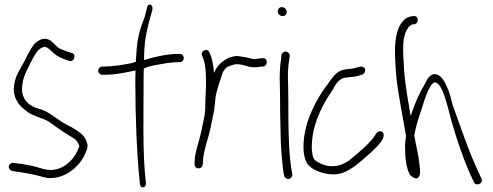

<svg xmlns="http://www.w3.org/2000/svg" viewBox="-20 -740 2149 837"><path d="M25 -26C12 -17 19 2 33 5L49 8C77 11 96 16 116 19C139 23 165 32 188 36C245 40 299 10 334 -39C345 -55 360 -83 362 -104C358 -138 337 -158 312 -173C302 -180 290 -187 275 -194C234 -214 203 -247 165 -261L134 -271C105 -283 76 -305 76 -353C79 -401 87 -412 111 -462C127 -494 139 -514 148 -522C162 -534 174 -540 188 -531L206 -516C220 -501 236 -491 260 -482L281 -475C303 -466 315 -505 293 -509L271 -516C258 -521 246 -525 237 -530C223 -540 213 -554 199 -564C177 -577 157 -571 136 -554C124 -544 110 -520 92 -484C64 -428 44 -411 40 -354C40 -300 73 -272 99 -253C126 -233 161 -227 191 -211C219 -192 253 -165 292 -143C310 -133 319 -123 326 -103C309 -51 269 -10 220 -1C183 7 151 -11 119 -17C100 -20 79 -26 54 -28L39 -30C34 -31 29 -29 25 -26Z M408 -432C408 -422 417 -414 426 -414H434C488 -414 537 -426 571 -433C570 -416 570 -399 570 -380C570 -235 576 -71 589 52L590 62C593 86 619 79 616 57L615 47C601 -74 606 -237 606 -380C606 -401 606 -422 607 -441C621 -449 639 -452 656 -456C683 -461 726 -469 754 -469H763C773 -469 781 -476 781 -486C781 -497 774 -505 763 -505H754C707 -505 636 -488 608 -478C608 -556 617 -594 632 -654L644 -696C650 -719 627 -730 622 -710L611 -667C589 -609 578 -576 574 -499C573 -490 573 -480 572 -470C565 -469 560 -467 554 -465C526 -459 475 -450 433 -450H426C416 -450 408 -441 408 -432Z M828 -25C828 -15 834 -6 844 -6C856 -6 862 -12 864 -23L865 -42C869 -91 889 -138 899 -187C904 -219 914 -251 916 -281C918 -303 920 -327 926 -345L934 -373L944 -403C952 -433 964 -448 985 -454L995 -457C1028 -469 1061 -443 1091 -447C1100 -447 1114 -448 1121 -450H1128C1150 -454 1147 -491 1124 -486H1118C1108 -484 1100 -484 1090 -482C1086 -482 1082 -483 1078 -484L1062 -488C1055 -490 1048 -491 1041 -492L1021 -495C1007 -498 991 -492 979 -489L967 -483C944 -469 926 -453 913 -422C910 -457 905 -487 893 -511C884 -534 851 -517 861 -497C864 -488 867 -485 870 -473C877 -446 878 -413 878 -379C878 -365 878 -352 877 -341C877 -322 875 -308 875 -292V-274C875 -266 874 -257 873 -249C872 -247 872 -245 873 -243C866 -209 860 -174 851 -141C843 -109 831 -76 829 -45Z M1191 -690C1191 -679 1201 -670 1212 -670C1223 -670 1230 -677 1230 -688C1230 -699 1220 -709 1209 -709C1198 -709 1191 -701 1191 -690ZM1200 -370C1200 -347 1201 -324 1201 -298C1201 -272 1201 -245 1202 -216L1204 -128C1205 -88 1212 -15 1216 15L1219 26C1220 31 1223 34 1227 37C1240 47 1257 33 1254 18L1252 8C1251 1 1248 -16 1245 -43C1237 -123 1237 -214 1237 -298C1237 -324 1236 -348 1236 -371C1234 -408 1235 -445 1240 -475L1243 -494C1244 -499 1242 -504 1239 -508C1229 -521 1210 -515 1207 -500L1205 -480C1200 -448 1198 -410 1200 -370Z M1320 -26C1338 0 1384 18 1427 20C1484 24 1531 -17 1580 -60C1605 -82 1637 -111 1649 -135C1654 -147 1655 -161 1644 -166C1635 -171 1623 -164 1620 -158C1597 -117 1545 -77 1511 -48C1483 -23 1432 -1 1378 -27C1353 -38 1343 -46 1341 -77C1338 -92 1339 -110 1341 -132C1349 -216 1393 -295 1430 -348C1444 -375 1457 -393 1478 -400C1485 -401 1491 -402 1497 -403C1509 -405 1528 -405 1540 -409C1551 -413 1566 -414 1570 -425C1578 -444 1562 -454 1543 -448C1531 -445 1529 -443 1518 -441C1502 -439 1489 -439 1474 -435C1448 -429 1429 -403 1407 -371C1375 -331 1340 -266 1322 -213C1304 -159 1291 -72 1320 -26Z M1708 -404C1712 -355 1738 -214 1750 -148C1747 -128 1745 -109 1746 -91C1746 -47 1752 -5 1767 22C1773 28 1790 44 1802 35C1815 25 1812 2 1808 -27C1805 -63 1793 -107 1786 -149C1787 -152 1787 -154 1787 -156L1793 -183C1796 -197 1800 -211 1805 -225C1824 -279 1839 -346 1865 -375C1869 -379 1872 -381 1877 -381C1893 -377 1903 -359 1912 -337C1918 -320 1926 -298 1933 -270C1955 -181 1993 -62 2031 22L2046 54C2056 75 2089 59 2079 39L2064 6C2024 -78 1985 -195 1953 -283C1946 -313 1939 -337 1931 -356C1917 -388 1903 -414 1877 -417C1853 -417 1842 -395 1829 -368C1807 -334 1786 -282 1771 -237C1771 -236 1771 -236 1770 -235L1767 -253C1748 -365 1742 -402 1738 -498C1736 -541 1738 -582 1753 -609C1762 -625 1767 -628 1778 -634H1786C1809 -639 1804 -674 1782 -670C1769 -668 1760 -667 1748 -659C1690 -614 1700 -500 1708 -404Z"/></svg>

Font: Stray Cat
Style: SuCn
Weight: 400
Version: Version 1.0